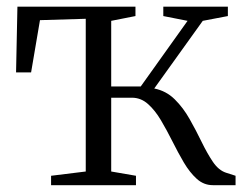

<svg xmlns="http://www.w3.org/2000/svg" viewBox="-20 -542 718 562"><path d="M129.5 0V-27.5L231 -40V-487L97 -483L71 -330H27L31 -522.5H376.5V-495L305.5 -481V-289H392L529 -481L458 -495V-522.5H647V-495L573.5 -481L431.5 -283Q466.5 -276 491.5 -251.2Q516.5 -226.5 535.2 -193.2Q554 -160 570.2 -126.5Q586.5 -93 603.2 -68.2Q620 -43.5 641.5 -36.5L669.5 -27.5V0H603Q576.5 0 556 -18.5Q535.5 -37 518.2 -66.2Q501 -95.5 484.8 -128Q468.5 -160.5 451.2 -189.8Q434 -219 413.2 -237.5Q392.5 -256 366 -256H305.5V-40L378 -27.5V0Z"/></svg>

Font: Merriweather 96pt Light
Style: Regular
Weight: 300
Version: Version 2.100